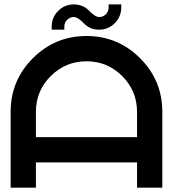

<svg xmlns="http://www.w3.org/2000/svg" viewBox="-20 -870 802 890"><path d="M278.3 -747.1V-732.4H219.7V-747.1Q219.7 -789.6 249.8 -819.6Q279.8 -849.6 322.3 -849.6Q364.7 -849.6 393.1 -820.3Q421.4 -791 439.5 -791Q458 -791 470.7 -804Q483.4 -816.9 483.4 -835V-849.6H542V-835Q542 -792.5 512 -762.5Q481.9 -732.4 439.5 -732.4Q397 -732.4 368.9 -761.7Q340.8 -791 322.3 -791Q304.2 -791 291.3 -778.3Q278.3 -765.6 278.3 -747.1ZM29.3 -351.6Q29.3 -497.1 132.3 -600.1Q235.4 -703.1 380.9 -703.1Q526.4 -703.1 629.4 -600.1Q732.4 -497.1 732.4 -351.6V0H615.2V-117.2H146.5V0H29.3ZM615.2 -234.4V-351.6Q615.2 -448.7 546.6 -517.3Q478 -585.9 380.9 -585.9Q283.7 -585.9 215.1 -517.3Q146.5 -448.7 146.5 -351.6V-234.4Z"/></svg>

Font: Gerhaus
Style: Regular
Weight: 400
Designer: GGBotNet
Foundry: GGBotNet
Version: 1.01